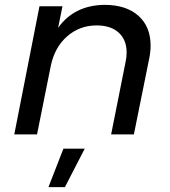

<svg xmlns="http://www.w3.org/2000/svg" viewBox="-20 -555 701 793"><path d="M602 -367Q602 -341 596 -312L533 0H439L499 -301Q503 -318 503 -338Q503 -390 470.5 -420Q438 -450 379 -450Q309 -450 257.5 -405Q206 -360 190 -284L133 0H39L143 -529H238L220 -440Q286 -533 411 -535Q501 -535 551.5 -490Q602 -445 602 -367ZM242 59H330L248 218H180Z"/></svg>

Font: Gontserrat
Style: Italic
Weight: 400
Italic angle: -11.3°
Designer: Julieta Ulanovsky
Foundry: Julieta Ulanovsky
Version: Version 6.001